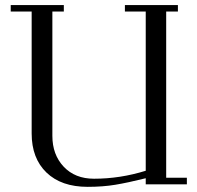

<svg xmlns="http://www.w3.org/2000/svg" viewBox="-20 -722 771 752"><path d="M22 -676.8V-702.1H230V-676.8H185.1V-189.9Q185.1 -116.2 229.5 -69.1Q273.9 -22 348.1 -22Q450.2 -22 550.8 -53.2V-676.8H469.2V-702.1H676.8V-676.8H630.9V-25.9H711.9V0H550.8V-23.9Q480 -6.3 431.4 1.7Q382.8 9.8 323.2 9.8Q220.2 9.8 162.1 -46.1Q104 -102.1 104 -199.2V-676.8Z"/></svg>

Font: Dehuti Alt
Style: Book
Weight: 400
Version: Version 1.2